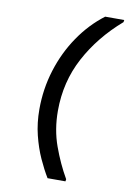

<svg xmlns="http://www.w3.org/2000/svg" viewBox="-105 -879 810 1131"><g transform="rotate(10 300.0 -313.0)"><path d="M261 185Q233 139 206 79.5Q179 20 161 -52.5Q143 -125 143 -207Q143 -329 178.5 -442.5Q214 -556 278.5 -650.5Q343 -745 430 -811H544L542 -798Q407 -681 329.5 -535.5Q252 -390 252 -217Q252 -105 287 -8Q322 89 370 172L368 185Z"/></g></svg>

Font: DM Mono Medium
Style: Italic
Weight: 500
Italic angle: -10°
Designer: Colophon Foundry
Foundry: Colophon Foundry
Version: Version 1.000; ttfautohint (v1.8.2.53-6de2)